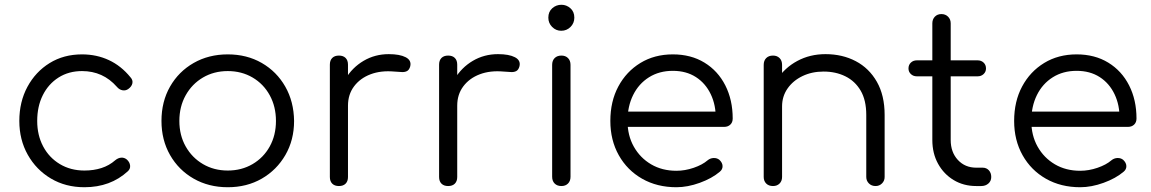

<svg xmlns="http://www.w3.org/2000/svg" viewBox="-20 -780 4825 805"><path d="M334 5Q255 5 193.5 -31.5Q132 -68 96.5 -131Q61 -194 61 -273Q61 -353 95 -416Q129 -479 188 -515.5Q247 -552 324 -552Q385 -552 436.5 -528Q488 -504 527 -456Q538 -444 535 -430.5Q532 -417 518 -407Q507 -399 493.5 -401.5Q480 -404 470 -416Q412 -482 324 -482Q268 -482 225.5 -455Q183 -428 159.5 -381Q136 -334 136 -273Q136 -213 161 -166Q186 -119 231 -92Q276 -65 334 -65Q373 -65 405.5 -75.5Q438 -86 463 -108Q475 -118 488 -119Q501 -120 512 -111Q524 -100 525.5 -86Q527 -72 516 -62Q443 5 334 5Z M935 5Q855 5 792 -31Q729 -67 693 -130Q657 -193 657 -273Q657 -354 693 -417Q729 -480 792 -516Q855 -552 935 -552Q1015 -552 1077.5 -516Q1140 -480 1176 -417Q1212 -354 1213 -273Q1213 -193 1176.5 -130Q1140 -67 1077.5 -31Q1015 5 935 5ZM935 -65Q993 -65 1039 -92Q1085 -119 1111 -166Q1137 -213 1137 -273Q1137 -333 1111 -380.5Q1085 -428 1039 -455Q993 -482 935 -482Q877 -482 831 -455Q785 -428 758.5 -380.5Q732 -333 732 -273Q732 -213 758.5 -166Q785 -119 831 -92Q877 -65 935 -65Z M1395 -337Q1398 -399 1427.5 -448Q1457 -497 1504.5 -525Q1552 -553 1610 -553Q1656 -553 1681 -540Q1706 -527 1700 -502Q1696 -487 1686.5 -482Q1677 -477 1663.5 -478Q1650 -479 1633 -480Q1577 -485 1533.5 -468.5Q1490 -452 1464.5 -418Q1439 -384 1439 -337ZM1401 0Q1383 0 1373 -10Q1363 -20 1363 -38V-509Q1363 -527 1373 -537Q1383 -547 1401 -547Q1419 -547 1429 -537Q1439 -527 1439 -509V-38Q1439 -20 1429 -10Q1419 0 1401 0Z M1853 -337Q1856 -399 1885.5 -448Q1915 -497 1962.5 -525Q2010 -553 2068 -553Q2114 -553 2139 -540Q2164 -527 2158 -502Q2154 -487 2144.5 -482Q2135 -477 2121.5 -478Q2108 -479 2091 -480Q2035 -485 1991.5 -468.5Q1948 -452 1922.5 -418Q1897 -384 1897 -337ZM1859 0Q1841 0 1831 -10Q1821 -20 1821 -38V-509Q1821 -527 1831 -537Q1841 -547 1859 -547Q1877 -547 1887 -537Q1897 -527 1897 -509V-38Q1897 -20 1887 -10Q1877 0 1859 0Z M2334 0Q2316 0 2305.5 -10.5Q2295 -21 2295 -39V-508Q2295 -526 2305.5 -536.5Q2316 -547 2334 -547Q2351 -547 2361.5 -536.5Q2372 -526 2372 -508V-39Q2372 -21 2361.5 -10.5Q2351 0 2334 0ZM2333 -651Q2311 -651 2295 -667Q2279 -683 2279 -706Q2279 -731 2295.5 -745.5Q2312 -760 2334 -760Q2355 -760 2371.5 -745.5Q2388 -731 2388 -706Q2388 -683 2372 -667Q2356 -651 2333 -651Z M2816 5Q2735 5 2672.5 -30.5Q2610 -66 2574.5 -129Q2539 -192 2539 -273Q2539 -355 2572.5 -417.5Q2606 -480 2665 -516Q2724 -552 2801 -552Q2877 -552 2933.5 -517.5Q2990 -483 3021 -422Q3052 -361 3052 -283Q3052 -267 3042 -257.5Q3032 -248 3016 -248H2591V-312H3024L2981 -281Q2982 -339 2960 -385Q2938 -431 2897.5 -457Q2857 -483 2801 -483Q2744 -483 2701 -456Q2658 -429 2634.5 -381.5Q2611 -334 2611 -273Q2611 -212 2637.5 -165Q2664 -118 2710 -91Q2756 -64 2816 -64Q2852 -64 2888.5 -76.5Q2925 -89 2947 -108Q2958 -117 2972 -117.5Q2986 -118 2996 -110Q3009 -98 3009.5 -84Q3010 -70 2998 -60Q2965 -32 2914 -13.5Q2863 5 2816 5Z M3651 0Q3634 0 3623 -11Q3612 -22 3612 -38V-298Q3612 -360 3588.5 -400Q3565 -440 3524.5 -460Q3484 -480 3433 -480Q3384 -480 3344.5 -461Q3305 -442 3282 -409Q3259 -376 3259 -334H3204Q3206 -397 3238 -446.5Q3270 -496 3323 -524.5Q3376 -553 3441 -553Q3512 -553 3568 -523.5Q3624 -494 3656.5 -437Q3689 -380 3689 -298V-38Q3689 -22 3678 -11Q3667 0 3651 0ZM3221 0Q3203 0 3192.5 -10.5Q3182 -21 3182 -38V-508Q3182 -526 3192.5 -536.5Q3203 -547 3221 -547Q3238 -547 3248.5 -536.5Q3259 -526 3259 -508V-38Q3259 -21 3248.5 -10.5Q3238 0 3221 0Z M4073 0Q4020 0 3978.5 -25Q3937 -50 3913 -93.5Q3889 -137 3889 -193V-682Q3889 -699 3899.5 -710Q3910 -721 3927 -721Q3944 -721 3955 -710Q3966 -699 3966 -682V-193Q3966 -142 3996 -109.5Q4026 -77 4073 -77H4100Q4116 -77 4126 -66Q4136 -55 4136 -38Q4136 -21 4124 -10.5Q4112 0 4094 0ZM3824 -460Q3809 -460 3799 -469.5Q3789 -479 3789 -493Q3789 -508 3799 -517.5Q3809 -527 3824 -527H4079Q4094 -527 4104 -517.5Q4114 -508 4114 -493Q4114 -479 4104 -469.5Q4094 -460 4079 -460Z M4509 5Q4428 5 4365.5 -30.5Q4303 -66 4267.5 -129Q4232 -192 4232 -273Q4232 -355 4265.5 -417.5Q4299 -480 4358 -516Q4417 -552 4494 -552Q4570 -552 4626.5 -517.5Q4683 -483 4714 -422Q4745 -361 4745 -283Q4745 -267 4735 -257.5Q4725 -248 4709 -248H4284V-312H4717L4674 -281Q4675 -339 4653 -385Q4631 -431 4590.5 -457Q4550 -483 4494 -483Q4437 -483 4394 -456Q4351 -429 4327.5 -381.5Q4304 -334 4304 -273Q4304 -212 4330.5 -165Q4357 -118 4403 -91Q4449 -64 4509 -64Q4545 -64 4581.5 -76.5Q4618 -89 4640 -108Q4651 -117 4665 -117.5Q4679 -118 4689 -110Q4702 -98 4702.5 -84Q4703 -70 4691 -60Q4658 -32 4607 -13.5Q4556 5 4509 5Z"/></svg>

Font: Comfortaa
Style: Regular
Weight: 400
Designer: Johan Aakerlund
Foundry: Johan Aakerlund
Version: Version 3.104; ttfautohint (v1.8.1.43-b0c9)